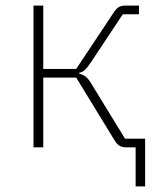

<svg xmlns="http://www.w3.org/2000/svg" viewBox="-20 -528 575 688"><path d="M466 140V-19L485 0H431Q418 0 408.5 -5.5Q399 -11 390 -26L253 -250H135V0H100V-508H135V-281H253L386 -481Q396 -497 405.5 -502.5Q415 -508 429 -508H478V-477H420L306 -305Q293 -286 285 -278Q277 -270 264 -267V-264Q277 -261 287.5 -253Q298 -245 311 -222L428 -31H500V140Z"/></svg>

Font: IBM Plex Sans ExtraLight
Style: Regular
Weight: 250
Designer: Mike Abbink, Paul van der Laan, Pieter van Rosmalen
Foundry: Bold Monday
Version: Version 3.201